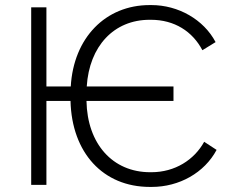

<svg xmlns="http://www.w3.org/2000/svg" viewBox="-20 -729 906 757"><path d="M571 8H578C687 8 786 -48 834 -138L785 -170C746 -99 670 -50 577 -50H572C424 -50 324 -162 321 -331H664V-388H322C332 -547 429 -651 570 -651H575C668 -651 739 -605 778 -531L830 -563C783 -652 683 -709 577 -709H570C396 -709 270 -580 259 -388H163V-700H103V0H163V-331H258C263 -127 386 8 571 8Z"/></svg>

Font: Fixel Text Light
Style: Regular
Weight: 300
Width: 4
Designer: AlfaBravo + MacPaw
Foundry: Kyrylo Tkachov, Marchela Mozhyna, Serhii Makarenko, Maria Weinstein, Zakhar Kryvoshyya
Version: Version 1.211